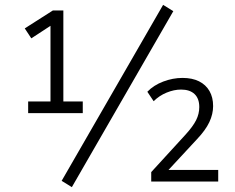

<svg xmlns="http://www.w3.org/2000/svg" viewBox="-20 -748 967 791"><path d="M96 -282V-330H188V-658H213L109 -590L82 -631L198 -705H241V-330H321V-282ZM276 23 234 -3 652 -728 694 -702ZM603 0V-39L744 -193Q775 -227 788 -253Q801 -279 801 -307Q801 -342 781.5 -360.5Q762 -379 726 -379Q697 -379 666.5 -366.5Q636 -354 613 -331L587 -370Q613 -397 652.5 -412Q692 -427 732 -427Q772 -427 800 -413Q828 -399 843 -373Q858 -347 858 -311Q858 -278 842.5 -245Q827 -212 792 -175L665 -38V-48H879V0Z"/></svg>

Font: Nunito Sans 12pt ExtraLight 12pt Light
Style: Regular
Weight: 300
Version: Version 3.101;gftools[0.9.27]